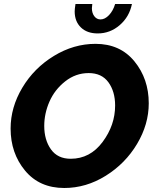

<svg xmlns="http://www.w3.org/2000/svg" viewBox="-20 -933 773 959"><path d="M555 -913H639Q626 -849 578 -807.5Q530 -766 468 -766Q415 -766 384 -796Q353 -826 353 -876Q353 -887 357 -913H441Q439 -899 439 -892Q439 -868 451 -852Q463 -836 482 -836Q504 -836 524.5 -857.5Q545 -879 555 -913ZM33 -291Q33 -397 91.5 -495Q150 -593 249 -653.5Q348 -714 457 -714Q580 -714 651.5 -626.5Q723 -539 723 -417Q723 -312 664.5 -214Q606 -116 508 -55Q410 6 301 6Q177 6 105 -81Q33 -168 33 -291ZM555 -406Q555 -476 521.5 -522Q488 -568 423 -568Q358 -568 305.5 -526.5Q253 -485 227 -425.5Q201 -366 201 -304Q201 -234 234.5 -187Q268 -140 333 -140Q430 -140 492.5 -224Q555 -308 555 -406Z"/></svg>

Font: Raleway-v4020 ExtraBold
Style: Italic
Weight: 800
Italic angle: -12°
Designer: Matt McInerney, Pablo Impallari, Rodrigo Fuenzalida
Foundry: Matt McInerney, Pablo Impallari, Rodrigo Fuenzalida
Version: Version 4.020;PS 004.020;hotconv 1.0.88;makeotf.lib2.5.64775